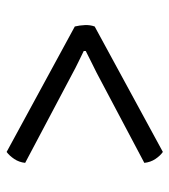

<svg xmlns="http://www.w3.org/2000/svg" viewBox="14 -599 512 580"><g transform="rotate(90 270.0 -309.0)"><path d="M439 -545Q450.5 -537 460.2 -522.5Q470 -508 472 -489L200 -345Q187.5 -338.5 165.8 -328Q144 -317.5 134 -312V-306Q144 -301 165.8 -290.5Q187.5 -280 200 -273L472 -129Q470 -110.5 460.2 -96Q450.5 -81.5 439 -73L60 -279Q56.5 -293.5 55.8 -309.2Q55 -325 60 -339Z"/></g></svg>

Font: Signika Negative Light Light
Style: Regular
Weight: 300
Version: Version 2.001